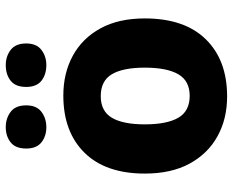

<svg xmlns="http://www.w3.org/2000/svg" viewBox="-91 -708 809 667"><g transform="rotate(-90 313.5 -374.5)"><path d="M583 -276Q583 -138 510.5 -64Q438 10 312 10Q234 10 173.5 -23.5Q113 -57 78.5 -120.5Q44 -184 44 -276Q44 -412 116.5 -485.5Q189 -559 315 -559Q393 -559 453.5 -526Q514 -493 548.5 -430Q583 -367 583 -276ZM215 -276Q215 -199 238 -159.5Q261 -120 314 -120Q366 -120 389 -159.5Q412 -199 412 -276Q412 -352 389 -390.5Q366 -429 313 -429Q261 -429 238 -390.5Q215 -352 215 -276ZM131 -688Q131 -725 152.5 -742Q174 -759 205 -759Q236 -759 258.5 -742Q281 -725 281 -688Q281 -652 258.5 -635Q236 -618 205 -618Q174 -618 152.5 -635Q131 -652 131 -688ZM345 -688Q345 -725 366.5 -742Q388 -759 421 -759Q451 -759 473.5 -742Q496 -725 496 -688Q496 -652 473.5 -635Q451 -618 421 -618Q388 -618 366.5 -635Q345 -652 345 -688Z"/></g></svg>

Font: Noto Sans ExtraBold
Style: Regular
Weight: 800
Designer: Monotype Design Team
Foundry: Monotype Imaging Inc.
Version: Version 2.007